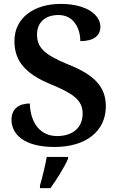

<svg xmlns="http://www.w3.org/2000/svg" viewBox="-20 -744 606 985"><path d="M260 10C420 10 523 -70 523 -199C523 -299 463 -360 333 -412C205 -464 170 -501 170 -567C170 -630 213 -667 280 -667C359 -667 392 -597 392 -533C461 -533 495 -561 495 -607C495 -666 426 -724 291 -724C156 -724 54 -653 54 -534C54 -432 108 -366 242 -311C356 -264 404 -230 404 -161C404 -92 356 -46 273 -46C188 -46 136 -111 133 -213C80 -213 39 -188 39 -130C39 -58 99 10 260 10ZM185 208V221H239C270 178 311 113 329 71V61H220C212 106 197 167 185 208Z"/></svg>

Font: Noto Serif Lao SemiBold
Style: Regular
Weight: 600
Designer: Monotype Design Team
Foundry: Monotype Imaging Inc.
Version: Version 2.003